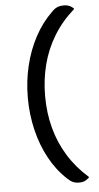

<svg xmlns="http://www.w3.org/2000/svg" viewBox="-62 -807 524 1017"><g transform="rotate(-5 200.0 -299.0)"><path d="M253 -742Q268 -758 283 -764Q298 -770 315 -770Q329 -770 338 -767.5Q347 -765 354.5 -760.5Q362 -756 369 -750V-745Q304 -688 261 -617.5Q218 -547 197.5 -467Q177 -387 177 -302V-296Q177 -211 198 -131Q219 -51 262 19Q305 89 370 146V151Q362 157 355 162Q348 167 338.5 169.5Q329 172 316 172Q298 172 283.5 165.5Q269 159 254 144Q200 94 162 24Q124 -46 104.5 -128.5Q85 -211 85 -296V-302Q85 -387 104.5 -468.5Q124 -550 161.5 -620Q199 -690 253 -742Z"/></g></svg>

Font: Recursive Casual
Style: Regular
Weight: 400
Version: Version 1.047